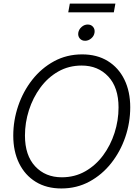

<svg xmlns="http://www.w3.org/2000/svg" viewBox="-20 -1043 768 1074"><path d="M323.2 11.2Q240.2 11.2 179.9 -25.9Q119.6 -63 86.9 -129.6Q54.2 -196.3 54.2 -284.2Q54.2 -369.6 81.8 -450.7Q109.4 -531.7 160.4 -596.7Q211.4 -661.6 282.2 -700.2Q353 -738.8 439.5 -738.8Q522.5 -738.8 582.8 -701.7Q643.1 -664.6 675.8 -597.9Q708.5 -531.2 708.5 -442.9Q708.5 -356.9 680.9 -276.1Q653.3 -195.3 602.1 -130.4Q550.8 -65.4 480 -27.1Q409.2 11.2 323.2 11.2ZM325.7 -51.3Q397.9 -51.3 456.5 -84.5Q515.1 -117.7 556.9 -174.1Q598.6 -230.5 620.8 -300Q643.1 -369.6 643.1 -441.9Q643.1 -553.7 585.7 -615Q528.3 -676.3 437 -676.3Q364.3 -676.3 305.7 -642.8Q247.1 -609.4 205.6 -552.7Q164.1 -496.1 141.8 -426.5Q119.6 -356.9 119.6 -284.7Q119.6 -173.8 176.8 -112.5Q233.9 -51.3 325.7 -51.3ZM625.5 -1022.9 616.7 -974.1H361.8L370.6 -1022.9ZM456.1 -814.9Q437 -814.9 426 -828.1Q415 -841.3 418 -860.4Q421.4 -879.4 436.8 -892.6Q452.1 -905.8 470.7 -905.8Q489.7 -905.8 500.7 -892.6Q511.7 -879.4 508.8 -860.4Q505.9 -841.3 490.2 -828.1Q474.6 -814.9 456.1 -814.9Z"/></svg>

Font: Inter Display Light
Style: Italic
Weight: 300
Italic angle: -9.39999°
Designer: Rasmus Andersson
Foundry: rsms
Version: Version 4.000;git-a52131595